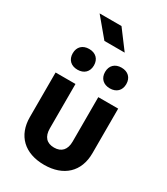

<svg xmlns="http://www.w3.org/2000/svg" viewBox="-247 -1136 1093 1254"><g transform="rotate(30 300.0 -509.0)"><path d="M390 -888 285 -1028H120L237 -888ZM178 -637C227 -637 258 -667 258 -715C258 -763 227 -793 178 -793C129 -793 98 -763 98 -715C98 -667 129 -637 178 -637ZM422 -637C471 -637 502 -667 502 -715C502 -763 471 -793 422 -793C373 -793 342 -763 342 -715C342 -667 373 -637 422 -637ZM300 10C446 10 536 -74 536 -214V-550H386V-215C386 -153 355 -120 300 -120C244 -120 214 -153 214 -215V-550H64V-214C64 -75 152 10 300 10Z"/></g></svg>

Font: Tekne LDO ExtraBold
Style: Regular
Weight: 800
Monospace: yes
Designer: Alessio Laiso, Mario Rullo, Paolo Rosset
Foundry: Alessio Laiso
Version: Version 1.000;hotconv 1.0.109;makeotfexe 2.5.65596